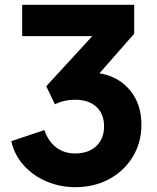

<svg xmlns="http://www.w3.org/2000/svg" viewBox="-20 -765 652 797"><path d="M292 12Q371 12 433 -21.5Q495 -55 531 -114Q567 -173 567 -247Q567 -333 520 -390Q473 -447 393 -461L537 -625V-745H72V-615H363L172 -407L208 -332Q246 -351 292 -351Q348 -351 380 -321.5Q412 -292 412 -241Q412 -189 379.5 -158.5Q347 -128 292 -128Q247 -128 214 -152.5Q181 -177 164 -225L27 -179Q40 -121 79 -78Q118 -35 174 -11.5Q230 12 292 12Z"/></svg>

Font: Plus Jakarta Sans ExtraBold
Style: Regular
Weight: 800
Designer: Gumpita Rahayu
Foundry: Tokotype
Version: Version 2.004; ttfautohint (v1.8.3)